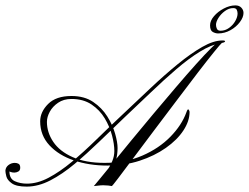

<svg xmlns="http://www.w3.org/2000/svg" viewBox="-90 -682 923 712"><path d="M9 10Q-29 10 -46 -2Q-63 -14 -66.5 -28Q-70 -42 -70 -49Q-69 -62 -58.5 -70Q-48 -78 -35 -78Q-27 -78 -21 -74.5Q-15 -71 -15 -60Q-15 -50 -22 -46Q-29 -42 -37 -42Q-44 -42 -49.5 -44Q-55 -46 -55 -46Q-55 -19 -35 -10Q-15 -1 10 -1Q49 -1 90.5 -23Q132 -45 176 -81.5Q220 -118 266.5 -163.5Q313 -209 362 -255Q415 -305 467.5 -354.5Q520 -404 569 -444Q618 -484 660 -508Q702 -532 735 -532Q746 -532 744.5 -528Q743 -524 728 -522Q693 -516 651.5 -490.5Q610 -465 564 -425.5Q518 -386 469.5 -339.5Q421 -293 371 -246Q325 -202 278.5 -157Q232 -112 186.5 -74Q141 -36 96.5 -13Q52 10 9 10ZM317 -35Q311 -33 303.5 -32.5Q296 -32 299 -37Q302 -42 310.5 -54.5Q319 -67 326.5 -85Q334 -103 334 -122Q334 -147 325.5 -179.5Q317 -212 298.5 -243Q280 -274 249.5 -294.5Q219 -315 175 -315Q146 -315 125.5 -301Q105 -287 94.5 -267.5Q84 -248 84 -230Q84 -191 107.5 -156Q131 -121 179 -99.5Q227 -78 298 -78Q376 -78 438 -105Q500 -132 542 -175Q584 -218 601 -265Q606 -280 609.5 -275.5Q613 -271 613 -267Q613 -233 590 -198Q567 -163 525 -133.5Q483 -104 428 -86Q373 -68 308 -68Q241 -68 184.5 -87Q128 -106 93.5 -143Q59 -180 59 -232Q59 -267 88.5 -296.5Q118 -326 175 -326Q223 -326 255.5 -304Q288 -282 308 -250Q328 -218 337 -186Q346 -154 346 -133Q346 -110 340 -87.5Q334 -65 327.5 -50.5Q321 -36 317 -35ZM258 8Q259 7 278 -16Q297 -39 328 -77Q359 -115 398 -162.5Q437 -210 479 -260Q521 -310 561.5 -357.5Q602 -405 636.5 -443.5Q671 -482 694.5 -505Q718 -528 725 -529Q730 -531 734 -529Q738 -527 732 -522Q728 -519 704 -489.5Q680 -460 643.5 -412.5Q607 -365 564.5 -308.5Q522 -252 480 -196.5Q438 -141 403.5 -94.5Q369 -48 347.5 -20Q326 8 325 8Q321 7 311.5 6Q302 5 293 5Q284 5 272.5 6.5Q261 8 258 8ZM719 -558Q709 -558 699 -563.5Q689 -569 689 -588Q689 -605 703.5 -622Q718 -639 740 -650.5Q762 -662 783 -662Q797 -662 805 -653.5Q813 -645 813 -634Q813 -618 799.5 -600Q786 -582 764.5 -570Q743 -558 719 -558ZM728 -568Q745 -568 759.5 -578.5Q774 -589 782.5 -604Q791 -619 791 -632Q791 -639 788 -645.5Q785 -652 775 -652Q759 -652 744 -641Q729 -630 720 -615.5Q711 -601 711 -590Q711 -582 714.5 -575Q718 -568 728 -568Z"/></svg>

Font: Kapakana
Style: Regular
Weight: 400
Designer: Kousuke Nagai
Version: Version 1.002